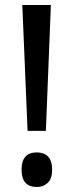

<svg xmlns="http://www.w3.org/2000/svg" viewBox="-20 -785 294 766"><path d="M90 -263 69 -765H183L163 -263ZM127 -39Q66 -39 66 -108Q66 -177 127 -177Q155 -177 171.5 -160.5Q188 -144 188 -108Q188 -72 170.5 -55.5Q153 -39 127 -39Z"/></svg>

Font: Noto Sans Tamil UI ExtraCondensed Medium
Style: Regular
Weight: 500
Width: 2
Designer: Jelle Bosma - Monotype Design Team
Foundry: Monotype Imaging Inc.
Version: Version 2.004; ttfautohint (v1.8.4.7-5d5b)